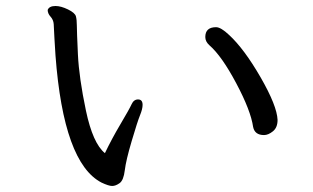

<svg xmlns="http://www.w3.org/2000/svg" viewBox="-20 -660 1040 637"><path d="M856 -211.9Q825.2 -211.9 819.8 -238.8Q812 -293 763.9 -383.5Q715.8 -474.1 674.8 -509.8Q661.1 -522 661.1 -537.1Q661.1 -569.8 696.8 -569.8Q712.9 -569.8 740.2 -543.9Q790 -498 844.5 -403.6Q898.9 -309.1 900.9 -262.2Q900.9 -236.8 885.5 -224.4Q870.1 -211.9 856 -211.9ZM352.1 -43Q340.8 -43 316.9 -54.2Q190.9 -119.1 164.1 -476.1Q160.2 -535.2 158.2 -580.1Q157.2 -594.2 147.7 -604.7Q138.2 -615.2 138.2 -627Q143.1 -640.1 164.1 -640.1Q182.1 -640.1 205.6 -628.7Q229 -617.2 231.9 -605.7Q234.9 -594.2 234.9 -575.7Q234.9 -557.1 238.5 -479.5Q242.2 -401.9 265.1 -293Q288.1 -184.1 328.1 -151.9Q350.1 -198.2 379.6 -248Q409.2 -297.9 416.5 -314Q423.8 -330.1 438 -330.1Q453.1 -330.1 453.1 -312Q453.1 -298.8 444.6 -277.8Q436 -256.8 417 -192.4Q397.9 -127.9 394 -95Q390.1 -62 377 -52.5Q363.8 -43 352.1 -43Z"/></svg>

Font: LXGW WenKai Screen
Style: Regular
Weight: 400
Designer: LXGW / Fontworks Inc.
Foundry: LXGW / Fontworks Inc.
Version: Version 1.510;January 18,2025